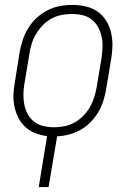

<svg xmlns="http://www.w3.org/2000/svg" viewBox="-20 -548 540 783"><path d="M138 215 172 7Q147 4 124 -5Q101 -14 83.5 -30Q66 -46 55 -67.5Q44 -89 39 -113.5Q34 -138 35 -164Q36 -190 41 -215L60 -335Q65 -361 73 -385.5Q81 -410 95 -433Q109 -456 129.5 -475Q150 -494 173.5 -506Q197 -518 223 -523Q249 -528 274 -528Q302 -528 329 -522Q356 -516 377.5 -501Q399 -486 413 -463.5Q427 -441 433 -415Q439 -389 438.5 -361Q438 -333 433 -305L413 -185Q409 -161 401.5 -137Q394 -113 381 -91Q368 -69 349.5 -50Q331 -31 308.5 -18.5Q286 -6 261.5 0.5Q237 7 213 8L178 215ZM200 -29Q221 -29 242 -33Q263 -37 282.5 -47.5Q302 -58 318.5 -74.5Q335 -91 346 -110Q357 -129 363.5 -149.5Q370 -170 374 -191L394 -311Q397 -333 398 -355Q399 -377 394.5 -398Q390 -419 380 -437.5Q370 -456 354 -468.5Q338 -481 317 -486Q296 -491 273 -491Q253 -491 231.5 -487Q210 -483 190.5 -472.5Q171 -462 155 -445.5Q139 -429 127.5 -410Q116 -391 109.5 -370.5Q103 -350 100 -329L80 -209Q76 -187 75.5 -165Q75 -143 79 -122Q83 -101 93 -82.5Q103 -64 119.5 -51.5Q136 -39 157 -34Q178 -29 200 -29Z"/></svg>

Font: Iosevka SS04 XLt Obl
Style: Regular
Weight: 200
Italic angle: -9°
Monospace: yes
Designer: Belleve Invis
Foundry: Belleve Invis
Version: Version 19.0.0; ttfautohint (v1.8.4)